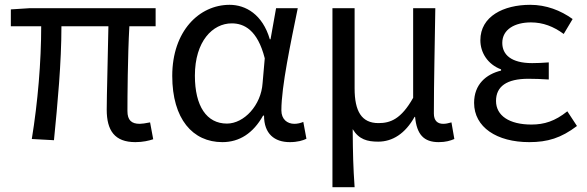

<svg xmlns="http://www.w3.org/2000/svg" viewBox="-20 -577 2437 797"><path d="M542 13C573 13 598 7 616 1L603 -69C583 -65 569 -63 560 -63C526 -63 509 -78 509 -116C509 -169 510 -344 517 -468H626V-543H103L25 -538V-468H151C151 -321 137 -153 112 0L204 5C219 -147 235 -315 235 -468H430C428 -348 423 -179 423 -122C423 -35 456 13 542 13Z M903 13C974 13 1031 -24 1072 -97H1076C1076 -22 1119 13 1183 13C1215 13 1238 6 1252 -1L1239 -71C1228 -66 1214 -63 1202 -63C1172 -63 1148 -82 1148 -119C1148 -218 1187 -400 1216 -543H1126L1103 -414H1100C1070 -517 1000 -557 933 -557C807 -557 695 -448 695 -262C695 -83 780 13 903 13ZM922 -64C838 -64 789 -136 789 -263C789 -406 863 -480 942 -480C993 -480 1049 -453 1079 -335L1070 -232C1064 -140 993 -64 922 -64Z M1360 200H1452C1446 114 1445 66 1444 -41C1470 2 1505 11 1550 11C1609 11 1662 -22 1701 -92H1703C1710 -19 1739 13 1801 13C1831 13 1849 7 1866 0L1854 -69C1840 -65 1830 -63 1820 -63C1797 -63 1781 -75 1781 -106C1781 -237 1785 -396 1787 -543H1695V-171C1645 -82 1600 -66 1551 -66C1481 -66 1452 -115 1452 -210V-543H1360Z M2177 13C2253 13 2309 -4 2375 -54L2335 -115C2284 -74 2239 -60 2186 -60C2094 -60 2039 -97 2039 -158C2039 -218 2083 -250 2173 -250C2200 -250 2226 -249 2258 -247V-318C2231 -316 2211 -315 2189 -315C2102 -315 2065 -350 2065 -399C2065 -455 2117 -484 2184 -484C2234 -484 2278 -467 2320 -436L2357 -498C2307 -534 2247 -557 2181 -557C2070 -557 1974 -509 1974 -410C1974 -359 2004 -310 2060 -289V-284C1998 -269 1948 -227 1948 -150C1948 -49 2042 13 2177 13Z"/></svg>

Font: Noto Sans HK
Style: Regular
Weight: 400
Designer: Ryoko NISHIZUKA 西塚涼子 (kana, bopomofo & ideographs); Paul D. Hunt (Latin, Greek & Cyrillic); Sandoll Communications 산돌커뮤니
Foundry: Adobe
Version: Version 2.004;hotconv 1.0.118;makeotfexe 2.5.65603